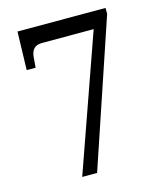

<svg xmlns="http://www.w3.org/2000/svg" viewBox="-108 -793 732 872"><g transform="rotate(-15 258.0 -357.0)"><path d="M170 0H240L471 -686V-714H57L52 -534H94L98 -583C101 -618 118 -635 151 -635H394Z"/></g></svg>

Font: Noto Serif Devanagari SemiCondensed
Style: Regular
Weight: 400
Width: 4
Designer: Universal Thirst, Indian Type Foundry and the Monotype Design Team
Foundry: Monotype Imaging Inc.
Version: Version 2.004